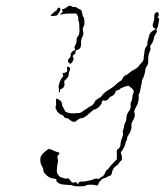

<svg xmlns="http://www.w3.org/2000/svg" viewBox="-20 -465 587 682"><path d="M218 -227Q220 -229 225 -227Q233 -223 226 -211Q224 -207 224 -200Q224 -193 216 -185L208 -177L209 -169Q211 -155 198 -149Q192 -147 193 -142Q194 -137 191 -137Q188 -137 189 -142Q190 -147 189 -151Q187 -155 189 -163Q191 -171 194.5 -179Q198 -187 201 -190Q206 -193 204 -198.5Q202 -204 202 -205Q202 -206 206 -206Q210 -206 215 -208.5Q220 -211 218.5 -218Q217 -225 218 -227ZM541 -421Q544 -419 544 -413.5Q544 -408 542 -406Q537 -402 543 -401Q546 -400 545 -395.5Q544 -391 542.5 -379.5Q541 -368 538 -364.5Q535 -361 536.5 -356.5Q538 -352 536 -349Q528 -338 527 -331Q524 -315 517 -307Q512 -301 514 -295.5Q516 -290 511 -279.5Q506 -269 506.5 -253Q507 -237 503 -232Q496 -223 496 -215Q496 -211 492.5 -199Q489 -187 486 -183Q483 -178 484 -176.5Q485 -175 482.5 -166Q480 -157 478.5 -146.5Q477 -136 474.5 -133Q472 -130 472 -125Q474 -119 471.5 -106.5Q469 -94 466 -90Q463 -85 459.5 -77.5Q456 -70 457 -66Q463 -53 450 -33Q446 -27 447 -17Q448 -3 436 15Q431 23 431.5 26.5Q432 30 429 34.5Q426 39 425 46.5Q424 54 417 65L409 76L412 87Q416 102 409 107Q405 109 402.5 114.5Q400 120 393 124Q380 133 378 146.5Q376 160 368 160Q366 160 360 164Q354 168 350 168Q347 168 342.5 171.5Q338 175 334.5 179.5Q331 184 330 187Q328 197 320 193Q315 191 301.5 191Q288 191 285 194Q282 197 262 197Q242 197 238 194Q235 192 217.5 191.5Q200 191 191 187Q179 181 180 174Q181 172 179 171Q177 170 164 168Q152 166 140 152Q134 146 134 139.5Q134 133 131 129Q125 121 123.5 108Q122 95 127 87Q131 81 141 72.5Q151 64 154.5 64Q158 64 169.5 69.5Q181 75 184 75Q187 75 190 77.5Q193 80 188 84Q181 90 186 103Q187 107 185.5 111.5Q184 116 182.5 130Q181 144 183 150Q186 156 190 160.5Q194 165 197 165Q200 165 205 167.5Q210 170 217 169Q222 168 223.5 169Q225 170 230 176Q234 182 236.5 183.5Q239 185 244 183Q252 180 254 186Q256 193 259 185Q261 181 266.5 180Q272 179 273 180Q275 181 298 176Q306 175 313 171.5Q320 168 326 170Q332 172 336 167Q340 162 342 162.5Q344 163 345 162Q347 160 351 153.5Q355 147 355 145Q355 142 360.5 138Q366 134 369 129Q372 124 383 113L395 101V85V68L402 62Q408 56 408 49Q408 38 415 21Q418 13 416.5 7.5Q415 2 417.5 -3.5Q420 -9 421 -17.5Q422 -26 425.5 -31Q429 -36 429 -46Q429 -59 439 -72Q445 -79 444 -89Q443 -99 446 -103.5Q449 -108 450 -118.5Q451 -129 453.5 -134Q456 -139 454 -144Q452 -149 446 -153Q440 -157 440 -158Q440 -164 415 -154Q407 -151 405 -148Q403 -145 399 -145Q397 -145 394.5 -143.5Q392 -142 390.5 -139.5Q389 -137 389 -135Q389 -133 383.5 -128Q378 -123 376 -123Q373 -123 368 -117Q358 -104 349 -108Q342 -110 342 -102Q342 -97 335 -89Q326 -78 315 -76Q311 -75 298 -63Q279 -45 269 -45Q263 -45 255 -38.5Q247 -32 245 -32Q236 -32 227 -40Q222 -45 218 -45Q209 -45 206 -52Q205 -56 196 -58Q194 -59 191 -61.5Q188 -64 185 -67Q182 -70 182 -71Q182 -73 179 -77.5Q176 -82 178 -88Q180 -94 179 -100Q178 -112 180 -114Q182 -116 188 -112Q200 -105 200 -97Q200 -90 204 -84Q208 -78 210 -72.5Q212 -67 219 -65.5Q226 -64 229 -63Q232 -62 245 -62.5Q258 -63 264 -64Q270 -66 276.5 -71.5Q283 -77 284.5 -77Q286 -77 291.5 -81.5Q297 -86 302 -88Q311 -91 318 -106Q321 -111 330 -115.5Q339 -120 341 -124Q343 -128 351.5 -135.5Q360 -143 366 -146Q382 -155 392 -165Q401 -174 406.5 -176.5Q412 -179 415 -186Q419 -196 433 -201Q434 -202 441.5 -208Q449 -214 458 -218.5Q467 -223 471.5 -228.5Q476 -234 479 -238Q490 -249 490 -255Q490 -259 491.5 -269Q493 -279 494 -286.5Q495 -294 499.5 -299.5Q504 -305 503.5 -310.5Q503 -316 505.5 -323Q508 -330 509 -336Q512 -350 525 -357Q533 -361 533 -362Q533 -363 527 -366Q519 -371 525 -386Q528 -394 528 -399Q527 -414 531.5 -418.5Q536 -423 541 -421ZM187 -438Q190 -438 192.5 -436Q195 -434 195 -433Q195 -429 189.5 -420Q184 -411 182 -410Q177 -409 172 -408.5Q167 -408 163.5 -408Q160 -408 160 -409Q160 -411 169 -419Q178 -427 179.5 -427Q181 -427 183.5 -432.5Q186 -438 187 -438ZM218 -440Q222 -444 227.5 -444.5Q233 -445 235 -442Q237 -440 244 -440Q251 -440 253.5 -437.5Q256 -435 263 -432Q269 -429 270 -426.5Q271 -424 273 -414Q273 -407 277 -404Q280 -400 280 -381Q280 -377 278 -373Q271 -363 276 -348Q277 -342 272 -332.5Q267 -323 268 -315.5Q269 -308 267 -300Q264 -289 252 -287Q248 -286 248 -279.5Q248 -273 244 -272Q235 -267 241 -259Q243 -255 238 -247Q234 -240 231.5 -239Q229 -238 225 -242Q217 -249 226 -258Q232 -263 231 -269Q230 -275 235.5 -280.5Q241 -286 244 -286Q249 -286 245 -294Q243 -297 248 -306Q253 -315 252 -322Q251 -329 256 -335Q261 -341 261 -343Q263 -356 262 -365Q262 -386 259 -390Q257 -394 258 -399Q259 -404 255 -411L251 -417H235Q218 -417 211 -416Q194 -412 194 -414.5Q194 -417 199 -419.5Q204 -422 202 -425Q201 -428 200 -430Q200 -431 201.5 -432Q203 -433 208 -434Q213 -435 218 -440Z"/></svg>

Font: TT2020 Style D
Style: Italic
Weight: 400
Italic angle: -15°
Version: Version 0.2.000